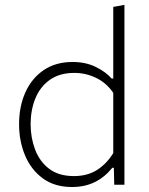

<svg xmlns="http://www.w3.org/2000/svg" viewBox="-20 -760 614 790"><path d="M276.5 9.5Q204.5 9.5 156 -26.2Q107.5 -62 83 -120.8Q58.5 -179.5 58.5 -249Q58.5 -323 84.8 -380.8Q111 -438.5 160.2 -471.8Q209.5 -505 278.5 -505Q333.5 -505 375.2 -484Q417 -463 439 -437H446V-731.5L492 -740V0H450L448.5 -69.5H442Q411 -31 370 -10.8Q329 9.5 276.5 9.5ZM284.5 -35.5Q339 -35.5 378.5 -60.2Q418 -85 446 -130V-378Q418 -419 375.5 -439.5Q333 -460 286 -460Q225 -460 185 -431.5Q145 -403 125.5 -355Q106 -307 106 -249Q106 -193.5 124.5 -144.5Q143 -95.5 182.2 -65.5Q221.5 -35.5 284.5 -35.5Z"/></svg>

Font: Heraclito ExtraLight
Style: Regular
Weight: 200
Designer: Kostas Bartsokas (font) & Cristiano Sobral (main changes)
Foundry: Kostas Bartsokas (font) & Cristiano Sobral (main changes)
Version: Version 1.00;July 8, 2020;FontCreator 13.0.0.2655 64-bit